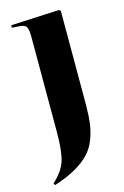

<svg xmlns="http://www.w3.org/2000/svg" viewBox="-117 -579 558 861"><g transform="rotate(-15 162.5 -148.0)"><path d="M27.8 229 22.9 220.2Q68.8 178.7 83 135Q97.2 91.3 97.2 2V-439.9Q97.2 -473.6 90.6 -485.8Q84 -498 62 -500L22.9 -502.9L23.9 -514.2L248 -524.9L254.9 -518.1V-90.8Q254.9 -37.1 250.2 0.5Q245.6 38.1 231.7 74.7Q217.8 111.3 192.6 137.7Q167.5 164.1 127 187.3Q86.4 210.4 27.8 229Z"/></g></svg>

Font: Display Regular
Style: Bold
Weight: 700
Designer: Latin by Veronika Burian and Jose Scaglione. Greek by Irene Vlachou. Cyrillic by Vera Evstafieva.
Foundry: TypeTogether
Version: Version 3.002